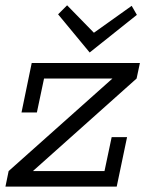

<svg xmlns="http://www.w3.org/2000/svg" viewBox="-45 -687 611 707"><path d="M384.8 0H-24.9L-13.2 -57.1L369.1 -397.9H117.2L90.8 -272.9H34.2L71.8 -455.1H470.2L458 -397.9L76.2 -57.1H339.8L366.2 -182.1H422.9ZM459 -632.3 285.2 -493.7 168.9 -634.3 202.1 -667.5 300.8 -566.4 439.9 -665.5Z"/></svg>

Font: Anonymous Pro
Style: Italic
Weight: 400
Italic angle: -12°
Monospace: yes
Designer: Mark Simonson
Version: Version 1.003